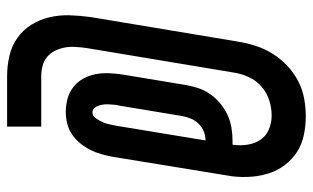

<svg xmlns="http://www.w3.org/2000/svg" viewBox="-190 -610 880 540"><g transform="rotate(90 250.0 -340.0)"><path d="M194 80Q165 80 137 73.5Q109 67 86.5 51Q64 35 49.5 11.5Q35 -12 28.5 -39.5Q22 -67 23 -96.5Q24 -126 28 -155L97 -569Q101 -594 109 -619Q117 -644 131 -666.5Q145 -689 164.5 -707.5Q184 -726 208 -738.5Q232 -751 257.5 -755.5Q283 -760 307 -760Q334 -760 360 -754.5Q386 -749 407 -735.5Q428 -722 443.5 -702Q459 -682 467 -657.5Q475 -633 477 -607Q479 -581 476 -554L421 -217Q418 -201 413.5 -185Q409 -169 401.5 -154Q394 -139 383 -125.5Q372 -112 358 -102.5Q344 -93 327.5 -89Q311 -85 295 -85Q276 -85 257.5 -90Q239 -95 224.5 -106.5Q210 -118 201 -134.5Q192 -151 188.5 -169.5Q185 -188 186 -208Q187 -228 190 -247L219 -422Q222 -440 228 -458Q234 -476 245 -491.5Q256 -507 271 -519.5Q286 -532 303.5 -540Q321 -548 339.5 -551Q358 -554 376 -554H387Q390 -575 387 -595.5Q384 -616 373.5 -632Q363 -648 344.5 -656Q326 -664 305 -664Q283 -664 261.5 -657Q240 -650 223 -635Q206 -620 196.5 -599Q187 -578 184 -557L115 -143Q113 -128 112 -112.5Q111 -97 113.5 -83Q116 -69 122.5 -55.5Q129 -42 139.5 -33Q150 -24 164.5 -20Q179 -16 194 -16H336V80ZM296 -160Q306 -160 313 -170Q320 -180 324 -189.5Q328 -199 330 -209Q332 -219 334 -229L375 -478Q362 -478 349.5 -473Q337 -468 327.5 -458Q318 -448 313 -435.5Q308 -423 306 -410L277 -235Q275 -228 274.5 -220.5Q274 -213 273.5 -205.5Q273 -198 274 -191Q275 -184 277 -177.5Q279 -171 284 -165.5Q289 -160 296 -160Z"/></g></svg>

Font: Iosevka Curly Oblique
Style: Bold
Weight: 700
Italic angle: -9°
Monospace: yes
Designer: Belleve Invis
Foundry: Belleve Invis
Version: Version 11.1.0; ttfautohint (v1.8.3)